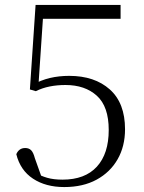

<svg xmlns="http://www.w3.org/2000/svg" viewBox="-20 -743 584 777"><path d="M240 14Q165 14 113.5 -20Q62 -54 46 -119Q51 -131 60 -137.5Q69 -144 82 -144Q97 -144 106 -135Q115 -126 121 -103L152 -16L118 -46Q145 -31 171 -23.5Q197 -16 233 -16Q324 -16 372 -68.5Q420 -121 420 -217Q420 -312 372 -355.5Q324 -399 245 -399Q211 -399 181 -393Q151 -387 125 -374L101 -381L124 -723H468V-667H139L156 -701L135 -389L108 -398Q146 -419 182.5 -427.5Q219 -436 260 -436Q363 -436 424.5 -381Q486 -326 486 -220Q486 -151 456 -98.5Q426 -46 371 -16Q316 14 240 14Z"/></svg>

Font: Early Summer Mincho VF
Style: Regular
Weight: 250
Designer: GuiWonder
Version: Version 1.002